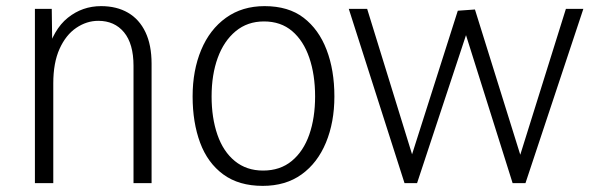

<svg xmlns="http://www.w3.org/2000/svg" viewBox="-20 -598 1930 627"><path d="M416 0V-383Q416 -455 385 -492.5Q354 -530 301 -530Q263 -530 229 -507Q195 -484 174.5 -438.5Q154 -393 154 -326V0H94V-569H149L151 -420H132Q154 -502 201.5 -540Q249 -578 310 -578Q361 -578 398 -556.5Q435 -535 455 -493Q475 -451 475 -390V0Z M1009 -283Q1009 -354 990 -409.5Q971 -465 934 -496.5Q897 -528 842 -528Q788 -528 749.5 -496Q711 -464 691 -409Q671 -354 671 -283Q671 -213 690 -158Q709 -103 747 -72Q785 -41 839 -41Q895 -41 933 -72.5Q971 -104 990 -158.5Q1009 -213 1009 -283ZM1072 -283Q1072 -199 1044.5 -132.5Q1017 -66 965 -28.5Q913 9 838 9Q760 9 709 -28.5Q658 -66 633.5 -132Q609 -198 609 -283Q609 -368 637 -435Q665 -502 718 -540Q771 -578 844 -578Q922 -578 971.5 -540Q1021 -502 1046.5 -435.5Q1072 -369 1072 -283Z M1301 0 1119 -569H1179L1334 -67H1317L1475 -563L1531 -567L1687 -67H1671L1828 -569H1885L1696 0H1654L1494 -508H1510L1342 0Z"/></svg>

Font: Yaldevi Light
Style: Regular
Weight: 300
Designer: Sol Matas, Rajitha Manaperi, Kosala Senevirathne
Foundry: Mooniak
Version: Version 1.100